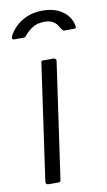

<svg xmlns="http://www.w3.org/2000/svg" viewBox="-85 -785 463 828"><g transform="rotate(-10 146.0 -371.0)"><path d="M113 -13Q112 -4 109.5 -2Q107 0 98 0H61Q53 0 49.5 -3.5Q46 -7 47 -14L119 -520Q120 -527 121.5 -528.5Q123 -530 129 -530H174Q179 -530 182.5 -526.5Q186 -523 185 -517ZM22 -641Q15 -641 13.5 -644.5Q12 -648 14 -655Q23 -675 42.5 -695Q62 -715 92.5 -728.5Q123 -742 162 -742Q202 -742 230 -729Q258 -716 273.5 -695Q289 -674 292 -650Q293 -647 291 -644Q289 -641 283 -641H241Q237 -641 234 -644Q231 -647 228 -652Q224 -659 217 -669Q210 -679 197 -686Q184 -693 162 -693Q128 -693 106.5 -677.5Q85 -662 73 -646Q70 -642 67 -641.5Q64 -641 60 -641Z"/></g></svg>

Font: Libre Franklin Thin Light
Style: Italic
Weight: 300
Italic angle: -8°
Version: Version 3.000